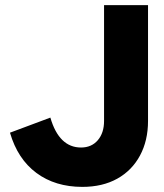

<svg xmlns="http://www.w3.org/2000/svg" viewBox="-20 -720 640 751"><path d="M302 11Q196 11 122.5 -43.5Q49 -98 19 -201L177 -260Q211 -143 297 -143Q338 -143 362.5 -171.5Q387 -200 387 -247V-700H559V-247Q559 -170 527.5 -111.5Q496 -53 438.5 -21Q381 11 302 11Z"/></svg>

Font: Red Hat Mono
Style: Bold
Weight: 700
Monospace: yes
Designer: Pentagram, MCKL
Foundry: Pentagram, MCKL
Version: Version 1.023; ttfautohint (v1.8.3)